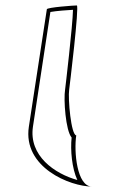

<svg xmlns="http://www.w3.org/2000/svg" viewBox="-20 -723 416 705"><path d="M86 -258C63 -108 238 -38 318 -38C262 -38 251 -167 260 -226C241 -227 229 -361 234 -394C235 -401 272 -703 262 -703C252 -703 153 -696 152 -689ZM101 -258 165 -679C187 -683 229 -686 248 -687C247 -630 220 -401 219 -394C213 -358 221 -243 243 -218C238 -172 244 -105 264 -62C181 -85 85 -151 101 -258Z"/></svg>

Font: Ampere
Style: OuLnIta
Weight: 400
Version: Version 1